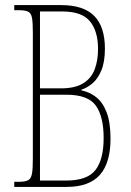

<svg xmlns="http://www.w3.org/2000/svg" viewBox="-20 -734 514 754"><path d="M36 0V-20H53Q78 -20 90 -26Q102 -32 105.5 -51.5Q109 -71 109 -110V-607Q109 -646 105.5 -664.5Q102 -683 90 -688.5Q78 -694 53 -694H36V-714H220Q308 -714 350 -671.5Q392 -629 392 -543Q392 -491 378 -457.5Q364 -424 343 -406.5Q322 -389 300 -382V-379Q331 -373 357 -353Q383 -333 398.5 -293.5Q414 -254 414 -189Q414 -94 372 -47Q330 0 242 0ZM219 -387Q275 -387 307 -407Q339 -427 352 -462Q365 -497 365 -542Q365 -611 333.5 -650Q302 -689 224 -689H137V-387ZM240 -25Q323 -25 355 -66.5Q387 -108 387 -192Q387 -276 356.5 -319Q326 -362 241 -362H137V-25Z"/></svg>

Font: Noto Serif Khmer ExtraCondensed Thin
Style: Regular
Weight: 100
Width: 2
Designer: Danh Hong and the Monotype Design Team
Foundry: Monotype Imaging Inc.
Version: Version 2.004; ttfautohint (v1.8.4.7-5d5b)